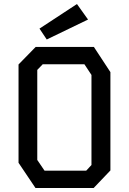

<svg xmlns="http://www.w3.org/2000/svg" viewBox="-20 -933 640 953"><path d="M157 -700H446L528 -575V-87L445 0H156L72 -125V-613ZM165 -139 201 -86H408L434 -114V-561L399 -614H192L165 -586ZM212 -737 417 -836 362 -913 176 -791Z"/></svg>

Font: Kode Mono Medium
Style: Regular
Weight: 500
Monospace: yes
Designer: Isa Ozler
Foundry: Kadena LLC
Version: Version 1.206;gftools[0.9.28]